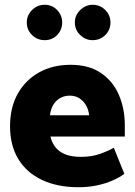

<svg xmlns="http://www.w3.org/2000/svg" viewBox="-20 -771 564 803"><path d="M502 -200V-247Q502 -316 477.5 -373.5Q453 -431 402.5 -465.5Q352 -500 275 -500Q201 -500 144 -468.5Q87 -437 54.5 -379.5Q22 -322 22 -242Q22 -163 56.5 -106Q91 -49 155.5 -18.5Q220 12 308 12Q349 12 385 4.5Q421 -3 450.5 -16Q480 -29 500 -44L456 -153Q429 -138 395.5 -126.5Q362 -115 319 -115Q279 -115 253 -125.5Q227 -136 212 -155Q197 -174 191 -200ZM189 -289Q192 -315 203 -333Q214 -351 232 -361Q250 -371 271 -371Q295 -371 312 -360Q329 -349 339.5 -331Q350 -313 353 -289ZM167 -603Q198 -603 219 -624.5Q240 -646 240 -677Q240 -707 219 -729Q198 -751 167 -751Q136 -751 114 -729Q92 -707 92 -677Q92 -646 114 -624.5Q136 -603 167 -603ZM367 -603Q399 -603 420.5 -624.5Q442 -646 442 -677Q442 -707 420.5 -729Q399 -751 367 -751Q338 -751 315.5 -729Q293 -707 293 -677Q293 -646 315.5 -624.5Q338 -603 367 -603Z"/></svg>

Font: Catamaran ExtraBold
Style: Regular
Weight: 800
Designer: Pria Ravichandran
Version: Version 2.000